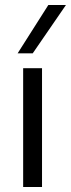

<svg xmlns="http://www.w3.org/2000/svg" viewBox="-20 -743 282 763"><path d="M147 -472V0H72V-472ZM172 -723H242L110 -531H50Z"/></svg>

Font: Madhuban Light
Style: Regular
Weight: 300
Designer: jaikishan Patel
Foundry: MagicType
Version: Version 1.000